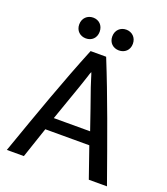

<svg xmlns="http://www.w3.org/2000/svg" viewBox="-157 -993 960 1103"><g transform="rotate(20 322.5 -442.0)"><path d="M627 0H516L451 -187H182L119 0H15C108 -264 185 -482 273 -698H368C456 -481 533 -264 627 0ZM428 -264C400 -347 372 -426 345 -503C331 -543 324 -573 318 -586C314 -579 311 -568 307 -555C277 -462 241 -367 206 -264ZM284 -820C284 -781 257 -757 222 -757C187 -757 159 -781 159 -820C159 -859 187 -884 222 -884C257 -884 284 -859 284 -820ZM487 -820C487 -781 459 -757 424 -757C389 -757 361 -781 361 -820C361 -859 389 -884 424 -884C459 -884 487 -859 487 -820Z"/></g></svg>

Font: Repo Medium
Style: Regular
Weight: 500
Designer: Stefan Peev
Foundry: Context Ltd
Version: Version 1.502